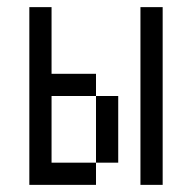

<svg xmlns="http://www.w3.org/2000/svg" viewBox="-20 -520 540 540"><path d="M62.5 -500Q62.5 -500 62.5 0H250V-62.5H125V-250H250V-62.5H312.5V-250H250V-312.5H125V-500ZM375 -500Q375 -500 375 0H437.5Q437.5 0 437.5 -500Z"/></svg>

Font: CalcUnifontExMono
Style: Regular
Weight: 500
Version: Version 15.0.06